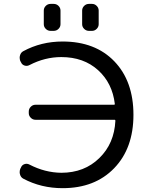

<svg xmlns="http://www.w3.org/2000/svg" viewBox="-20 -978 741 987"><path d="M162.1 -362.3Q148.4 -362.3 138.2 -372.6Q127.9 -382.8 127.9 -396.5V-404.3Q127.9 -418.9 138.2 -429.2Q148.4 -439.5 162.1 -439.5H566.4Q570.3 -439.5 570.3 -443.4Q557.6 -550.8 484.4 -617.2Q410.2 -684.6 294.9 -684.6Q210.9 -684.6 131.8 -643.6Q119.1 -636.7 106 -641.1Q92.8 -645.5 87.9 -658.2L84 -665Q81.1 -673.8 81.1 -681.6Q81.1 -687.5 83 -693.4Q86.9 -708 99.6 -714.8Q191.4 -764.6 301.8 -764.6Q469.7 -764.6 567.9 -662.6Q666 -560.5 666 -387.7Q666 -215.8 566.9 -113.3Q467.8 -10.7 301.8 -10.7Q191.4 -10.7 99.6 -59.6Q86.9 -66.4 83 -81.1Q81.1 -86.9 81.1 -92.8Q81.1 -101.6 84 -109.4L87.9 -117.2Q92.8 -129.9 106 -134.3Q119.1 -138.7 131.8 -131.8Q210.9 -90.8 294.9 -89.8Q414.1 -89.8 491.2 -166Q567.4 -240.2 573.2 -357.4Q573.2 -362.3 568.4 -362.3ZM240.2 -819.3Q225.6 -819.3 215.3 -829.6Q205.1 -839.8 205.1 -853.5V-923.8Q205.1 -937.5 215.3 -947.8Q225.6 -958 240.2 -958H255.9Q270.5 -958 280.8 -947.8Q291 -937.5 291 -923.8V-853.5Q291 -839.8 280.8 -829.6Q270.5 -819.3 255.9 -819.3ZM437.5 -819.3Q422.9 -819.3 412.6 -829.6Q402.3 -839.8 402.3 -853.5V-923.8Q402.3 -937.5 412.6 -947.8Q422.9 -958 437.5 -958H453.1Q466.8 -958 477.1 -947.8Q487.3 -937.5 487.3 -923.8V-853.5Q487.3 -839.8 477.1 -829.6Q466.8 -819.3 453.1 -819.3Z"/></svg>

Font: Gen Jyuu GothicL Regular
Style: Regular
Weight: 400
Designer: [Source Han Sans]
Ryoko NISHIZUKA  (kana & ideographs); Paul D. Hunt (Latin, Greek & Cyrillic); Wenlong ZHANG  (bopomofo
Version: Version 1.002.20150607